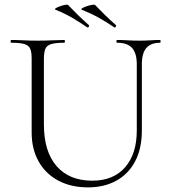

<svg xmlns="http://www.w3.org/2000/svg" viewBox="-20 -798 737 831"><path d="M572 -520Q572 -568 551.5 -590.5Q531 -613 487 -613Q484 -613 484 -619Q484 -625 487 -625Q509 -625 532.5 -623.5Q556 -622 584 -622Q607 -622 630.5 -623.5Q654 -625 673 -625Q675 -625 675 -619Q675 -613 673 -613Q633 -613 613.5 -590.5Q594 -568 594 -520V-234Q594 -155 565 -100Q536 -45 483.5 -16Q431 13 361 13Q287 13 232 -16.5Q177 -46 147 -99.5Q117 -153 117 -225V-544Q117 -573 110.5 -587.5Q104 -602 85 -607.5Q66 -613 28 -613Q26 -613 26 -619Q26 -625 28 -625Q52 -625 81 -623.5Q110 -622 143 -622Q177 -622 206.5 -623.5Q236 -625 258 -625Q261 -625 261 -619Q261 -613 258 -613Q220 -613 201 -607Q182 -601 176 -586Q170 -571 170 -542V-260Q170 -142 225 -79Q280 -16 379 -16Q471 -16 521.5 -74Q572 -132 572 -233ZM474 -680Q478 -677 481 -682Q484 -687 482 -689Q456 -712 434.5 -733Q413 -754 392 -776Q389 -779 378 -777Q367 -775 355 -771Q343 -767 336 -762.5Q329 -758 334 -756Q376 -739 408 -721Q440 -703 474 -680ZM357 -680Q361 -677 364 -682Q367 -687 365 -689Q339 -712 317.5 -733Q296 -754 275 -776Q272 -779 262 -777Q252 -775 240 -771Q228 -767 221.5 -762.5Q215 -758 220 -756Q260 -740 291.5 -721.5Q323 -703 357 -680Z"/></svg>

Font: Cormorant Garamond Light
Style: Regular
Weight: 300
Designer: Christian Thalmann (Catharsis Fonts)
Foundry: Catharsis Fonts
Version: Version 4.001